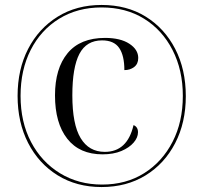

<svg xmlns="http://www.w3.org/2000/svg" viewBox="-20 -745 820 775"><path d="M390 10Q289 10 212.5 -37.5Q136 -85 93.5 -168Q51 -251 51 -358Q51 -465 93.5 -547.5Q136 -630 212.5 -677.5Q289 -725 390 -725Q492 -725 568 -678Q644 -631 687 -548Q730 -465 730 -357Q730 -250 687 -167Q644 -84 567.5 -37Q491 10 390 10ZM392 0Q489 0 562 -46Q635 -92 676.5 -172.5Q718 -253 718 -358Q718 -462 676.5 -543Q635 -624 561.5 -669.5Q488 -715 390 -715Q293 -715 219 -669.5Q145 -624 104 -543.5Q63 -463 63 -358Q63 -252 105.5 -171.5Q148 -91 222.5 -45.5Q297 0 392 0ZM394 -122Q301 -122 251.5 -185Q202 -248 202 -360Q202 -469 253 -530.5Q304 -592 404 -592Q466 -592 502 -568.5Q538 -545 538 -511Q538 -487 521.5 -474.5Q505 -462 482 -462Q482 -521 461 -551.5Q440 -582 392 -582Q329 -582 300.5 -527.5Q272 -473 272 -360Q272 -243 305.5 -187.5Q339 -132 403 -132Q494 -132 519 -240Q537 -233 537 -211Q537 -190 519.5 -169.5Q502 -149 470 -135.5Q438 -122 394 -122Z"/></svg>

Font: Noto Serif Display SemiCondensed
Style: Regular
Weight: 400
Width: 4
Designer: Monotype Design Team
Foundry: Monotype Imaging Inc.
Version: Version 2.009